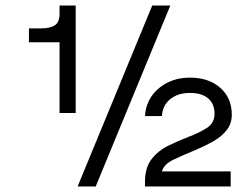

<svg xmlns="http://www.w3.org/2000/svg" viewBox="-20 -670 890 690"><path d="M194 -650H252V-264H194V-518H84V-568H128Q160 -568 177 -579Q194 -590 194 -620ZM527 -650H592L324 0H259ZM562 -54H809V0H501V-16Q501 -68 525 -98.5Q549 -129 585 -146.5Q621 -164 657 -178Q695 -192 723 -210Q751 -228 751 -261Q751 -297 728 -316.5Q705 -336 663 -336Q619 -336 591.5 -313.5Q564 -291 562 -253H501Q505 -314 550.5 -352.5Q596 -391 663 -391Q730 -391 771.5 -354.5Q813 -318 813 -258Q813 -225 794 -201.5Q775 -178 745.5 -161.5Q716 -145 685 -132Q639 -113 604 -96.5Q569 -80 562 -54Z"/></svg>

Font: Overused Grotesk Book
Style: Italic
Weight: 350
Italic angle: -10°
Version: Version 0.003